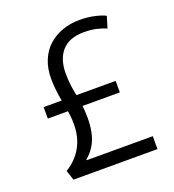

<svg xmlns="http://www.w3.org/2000/svg" viewBox="-113 -681 696 769"><g transform="rotate(-20 235.0 -296.5)"><path d="M70 0 56 -42Q110 -75 133 -129.5Q156 -184 143 -265H57V-314H134Q130 -334 127 -359.5Q124 -385 124 -411Q124 -454 138 -488Q152 -522 177 -545Q202 -568 236.5 -580.5Q271 -593 312 -593Q346 -593 376 -586Q406 -579 420 -571L405 -522Q388 -530 364 -535.5Q340 -541 312 -541Q248 -541 217 -506Q186 -471 186 -410Q186 -384 189 -360Q192 -336 197 -314H364V-265H205Q213 -191 199.5 -141Q186 -91 146 -58L147 -55H428V0Z"/></g></svg>

Font: Mukta Mahee Light
Style: Regular
Weight: 300
Designer: Shuchita Grover, Noopur Datye, Girish Dalvi, Yashodeep Gholap
Foundry: Ek Type
Version: Version 2.538;PS 1.000;hotconv 16.6.51;makeotf.lib2.5.65220;